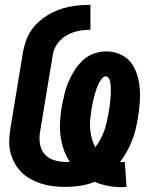

<svg xmlns="http://www.w3.org/2000/svg" viewBox="-20 -763 640 792"><path d="M481 9Q453 9 424.5 3.5Q396 -2 370 -13Q341 -1 310 3.5Q279 8 249 8Q224 8 199 5Q174 2 150.5 -5.5Q127 -13 106 -24.5Q85 -36 68.5 -52.5Q52 -69 40.5 -90Q29 -111 23 -135Q17 -159 18 -184Q19 -209 23 -234L75 -549Q79 -571 86.5 -593Q94 -615 107 -635Q120 -655 138 -671.5Q156 -688 176.5 -700.5Q197 -713 219 -721.5Q241 -730 263 -734.5Q285 -739 307.5 -741Q330 -743 353 -743V-640Q336 -640 319.5 -638Q303 -636 286 -631Q269 -626 253.5 -616.5Q238 -607 226 -594Q214 -581 206.5 -565Q199 -549 197 -532L145 -218Q141 -193 145 -168.5Q149 -144 164 -127Q179 -110 202.5 -102.5Q226 -95 250 -95Q255 -95 259 -95Q263 -95 268 -96Q252 -119 242.5 -147Q233 -175 229.5 -204.5Q226 -234 228 -264.5Q230 -295 235 -325Q240 -351 246 -376Q252 -401 262.5 -425.5Q273 -450 287.5 -473Q302 -496 322 -514.5Q342 -533 367.5 -542Q393 -551 419 -551Q449 -551 476 -539Q503 -527 520 -505Q537 -483 545.5 -455Q554 -427 556.5 -398Q559 -369 556.5 -338.5Q554 -308 549 -277Q545 -253 539.5 -229.5Q534 -206 524.5 -182.5Q515 -159 503 -137Q491 -115 475 -95Q477 -95 479.5 -94.5Q482 -94 485 -94Q487 -94 490 -94.5Q493 -95 495 -95L502 8Q497 8 492 8.5Q487 9 481 9ZM373 -156Q385 -171 394 -188Q403 -205 409.5 -222.5Q416 -240 420 -258Q424 -276 427 -294Q429 -302 430 -310.5Q431 -319 432.5 -327.5Q434 -336 434.5 -344.5Q435 -353 436 -361Q437 -369 437 -377.5Q437 -386 437 -394Q437 -402 436.5 -410.5Q436 -419 434.5 -426.5Q433 -434 428.5 -441Q424 -448 416 -448Q408 -448 402.5 -441.5Q397 -435 392.5 -428Q388 -421 385 -414Q382 -407 379 -399.5Q376 -392 374 -384.5Q372 -377 370 -369.5Q368 -362 366 -354.5Q364 -347 362.5 -339.5Q361 -332 359.5 -324Q358 -316 357 -309Q354 -289 352 -268.5Q350 -248 352 -228.5Q354 -209 359 -190.5Q364 -172 373 -156Z"/></svg>

Font: Iosevka Curly Slab XBdExObl
Style: Regular
Weight: 800
Width: 7
Italic angle: -9°
Monospace: yes
Designer: Belleve Invis
Foundry: Belleve Invis
Version: Version 11.1.0; ttfautohint (v1.8.3)